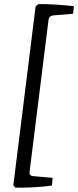

<svg xmlns="http://www.w3.org/2000/svg" viewBox="-20 -714 375 922"><path d="M54 187 44 176 151 -683 163 -694Q199 -695 247.5 -692Q296 -689 335 -684L331 -648L236 -640Q215 -638 213 -618L122 111Q120 131 141 132L233 140L229 177Q188 183 139 185.5Q90 188 54 187Z"/></svg>

Font: Rasa
Style: Italic
Weight: 400
Italic angle: -7.10001°
Designer: Anna Giedrys (Yrsa+Rasa design), David Brezina (Yrsa art-direction, Rasa art-direction, design)
Foundry: Rosetta Type Foundry
Version: Version 2.004